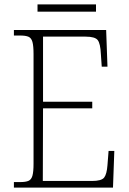

<svg xmlns="http://www.w3.org/2000/svg" viewBox="-20 -850 584 870"><path d="M43 0V-25H72Q96 -25 109 -30.5Q122 -36 127 -54Q132 -72 132 -108V-605Q132 -642 127 -660Q122 -678 109 -683.5Q96 -689 72 -689H43V-714H461L467 -548H441L437 -606Q435 -652 423 -668Q411 -684 368 -684H175V-389H398V-359H175L174 -30H397Q440 -30 452 -45.5Q464 -61 467 -102L472 -166H498L492 0ZM150 -797V-830H415V-797Z"/></svg>

Font: Noto Serif Khmer SemiCondensed ExtraLight
Style: Regular
Weight: 200
Width: 4
Designer: Danh Hong and the Monotype Design Team
Foundry: Monotype Imaging Inc.
Version: Version 2.004; ttfautohint (v1.8.4.7-5d5b)